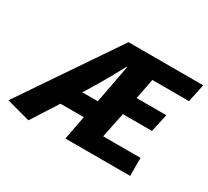

<svg xmlns="http://www.w3.org/2000/svg" viewBox="-189 -885 1209 1117"><g transform="rotate(30 416.0 -326.5)"><path d="M376 -161H219L106 16L-53 -27L383 -669H885L859 -548H613L586 -411H786L759 -290H564L529 -121H780V0H345ZM295 -282H400L449 -540H445Q441 -532 427.5 -507.5Q414 -483 395 -448.5Q376 -414 352 -373.5Q328 -333 303 -293Z"/></g></svg>

Font: Amaranth
Style: Bold Italic
Weight: 700
Italic angle: -12°
Designer: Gesine Todt
Foundry: Gesine Todt
Version: Version 1.001